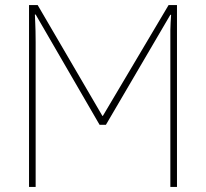

<svg xmlns="http://www.w3.org/2000/svg" viewBox="-20 -734 809 754"><path d="M94 0V-714H128L382 -279H384L642 -714H675V0H649V-577Q649 -601 649 -616Q649 -631 650 -644.5Q651 -658 652 -676H649L396 -244H371L120 -677H117Q118 -655 118.5 -641Q119 -627 119.5 -611.5Q120 -596 120 -569V0Z"/></svg>

Font: Noto Sans SemiCondensed Thin
Style: Regular
Weight: 100
Width: 4
Designer: Monotype Design Team
Foundry: Monotype Imaging Inc.
Version: Version 2.013; ttfautohint (v1.8.4.7-5d5b)